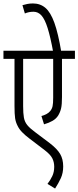

<svg xmlns="http://www.w3.org/2000/svg" viewBox="-20 -916 454 1112"><path d="M414 -575H339V-354Q339 -311 334 -289Q329 -267 317 -247Q305 -228 284 -216Q263 -204 235 -196L220 -244Q235 -248 248.5 -255Q262 -262 271 -273Q281 -285 284.5 -301Q288 -317 288 -350V-575H114V-301Q114 -259 118.5 -234.5Q123 -210 138 -191.5Q153 -173 183 -151L268 -87Q311 -54 328.5 -24Q346 6 346 48Q346 86 332.5 115.5Q319 145 299 176L255 149Q272 127 283 103.5Q294 80 294 50Q294 23 283 1Q272 -21 238 -47L150 -114Q126 -132 108.5 -150Q91 -168 82 -187Q71 -208 67.5 -231.5Q64 -255 64 -302V-575H0V-622H414ZM288 -615Q272 -702 256 -753Q240 -804 220.5 -826Q201 -848 174 -848Q147 -848 124 -838L110 -886Q123 -890 138 -893Q153 -896 171 -896Q213 -896 243 -870.5Q273 -845 295 -784Q317 -723 335 -615Z"/></svg>

Font: Noto Sans ExtraCondensed Light
Style: Italic
Weight: 300
Width: 2
Italic angle: -12°
Designer: Monotype Design Team
Foundry: Monotype Imaging Inc.
Version: Version 2.013; ttfautohint (v1.8.4.7-5d5b)